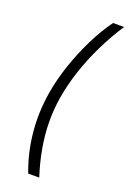

<svg xmlns="http://www.w3.org/2000/svg" viewBox="-171 -823 686 1023"><g transform="rotate(20 172.5 -311.5)"><path d="M89.8 -296.9Q103 -377.4 131.3 -461.7Q159.7 -545.9 198.5 -624.5Q237.3 -703.1 282.7 -765.6H345.2Q297.4 -692.9 258.5 -612.8Q219.7 -532.7 193.1 -452.4Q166.5 -372.1 154.3 -296.9Q142.6 -226.6 143.1 -155.5Q143.6 -84.5 156.5 -10.3Q169.4 64 194.8 143.1H132.3Q92.8 39.1 82 -72.8Q71.3 -184.6 89.8 -296.9Z"/></g></svg>

Font: Inter 28pt Light
Style: Italic
Weight: 300
Italic angle: -9.3988°
Designer: Rasmus Andersson
Foundry: rsms
Version: Version 4.001;git-66647c0bb